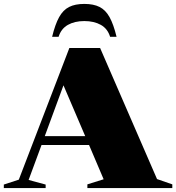

<svg xmlns="http://www.w3.org/2000/svg" viewBox="-34 -960 900 980"><path d="M767.5 -46 845.5 -19V0H412V-19L495 -45L420.5 -220H178L112 -41.5L199 -18V0H-14.5V-18L62 -43L320 -715H477ZM194.5 -265H401L290 -524.5ZM396.5 -852.5Q347 -852.5 312.5 -833Q278 -813.5 265 -772H232Q247.5 -836 267.8 -872.5Q288 -909 318.8 -924.5Q349.5 -940 396.5 -940Q443.5 -940 474.2 -924.5Q505 -909 525.2 -872.5Q545.5 -836 561 -772H528Q515.5 -813.5 480.8 -833Q446 -852.5 396.5 -852.5Z"/></svg>

Font: Newsreader 72pt ExtraBold
Style: Regular
Weight: 800
Designer: Hugues Gentile
Foundry: Production Type
Version: Version 1.003; ttfautohint (v1.8.3)